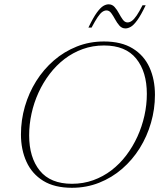

<svg xmlns="http://www.w3.org/2000/svg" viewBox="-20 -882 762 912"><path d="M118.5 -239Q118.5 -134 169 -71.5Q219.5 -9 322 -9Q375.5 -9 422.8 -26Q470 -43 509.5 -73.2Q549 -103.5 580 -144.5Q611 -185.5 632.8 -233.2Q654.5 -281 666 -332.5Q677.5 -384 677.5 -436Q677.5 -541 627 -603.5Q576.5 -666 474 -666Q420.5 -666 373.2 -649Q326 -632 286.5 -601.8Q247 -571.5 215.8 -530.5Q184.5 -489.5 162.8 -441.8Q141 -394 129.8 -342.5Q118.5 -291 118.5 -239ZM716 -431.5Q716 -363.5 697.2 -298.8Q678.5 -234 643.8 -178.2Q609 -122.5 560.2 -80.2Q511.5 -38 451 -14Q390.5 10 321.5 10Q239 10 185.5 -23Q132 -56 105.8 -113.5Q79.5 -171 79.5 -243.5Q79.5 -311.5 98.2 -376.2Q117 -441 152 -496.8Q187 -552.5 235.8 -594.8Q284.5 -637 344.8 -661Q405 -685 474 -685Q556.5 -685 610.2 -652Q664 -619 690 -561.8Q716 -504.5 716 -431.5ZM672 -857Q649.5 -810 632.2 -786.2Q615 -762.5 601.5 -754.8Q588 -747 576 -747Q559 -747 547.5 -760Q536 -773 527 -789.8Q518 -806.5 508.5 -819.5Q499 -832.5 486 -832.5Q476 -832.5 466 -825.5Q456 -818.5 444 -800.8Q432 -783 415 -751H400Q423 -799 440.2 -822.5Q457.5 -846 470.8 -853.8Q484 -861.5 496 -861.5Q513 -861.5 524.5 -848.5Q536 -835.5 545 -818.5Q554 -801.5 563.5 -788.5Q573 -775.5 586 -775.5Q596 -775.5 606.2 -782.8Q616.5 -790 628.8 -807.8Q641 -825.5 657 -857Z"/></svg>

Font: Newsreader 24pt ExtraLight
Style: Italic
Weight: 250
Italic angle: -17°
Designer: Hugues Gentile
Foundry: Production Type
Version: Version 1.003